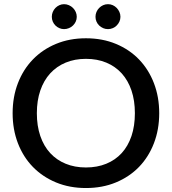

<svg xmlns="http://www.w3.org/2000/svg" viewBox="-20 -916 844 943"><path d="M762 -360Q762 -280 736 -212.5Q710 -145 662.8 -96.2Q615.5 -47.5 549.2 -20Q483 7.5 402 7.5Q321.5 7.5 255.2 -20Q189 -47.5 141.5 -96.2Q94 -145 68 -212.5Q42 -280 42 -360Q42 -440 68 -507.5Q94 -575 141.5 -624Q189 -673 255.2 -700.5Q321.5 -728 402 -728Q483 -728 549.2 -700.5Q615.5 -673 662.8 -624Q710 -575 736 -507.5Q762 -440 762 -360ZM642.5 -360Q642.5 -422 625.8 -471.5Q609 -521 577.8 -555.5Q546.5 -590 502 -608.5Q457.5 -627 402 -627Q347 -627 302.5 -608.5Q258 -590 226.5 -555.5Q195 -521 178 -471.5Q161 -422 161 -360Q161 -297.5 178 -248Q195 -198.5 226.5 -164.2Q258 -130 302.5 -111.8Q347 -93.5 402 -93.5Q457.5 -93.5 502 -111.8Q546.5 -130 577.8 -164.2Q609 -198.5 625.8 -248Q642.5 -297.5 642.5 -360ZM357 -833.5Q357 -821 352 -810Q347 -799 338.5 -790.8Q330 -782.5 318.5 -777.8Q307 -773 294.5 -773Q282.5 -773 271.5 -777.8Q260.5 -782.5 252.2 -790.8Q244 -799 239.2 -810Q234.5 -821 234.5 -833.5Q234.5 -846 239.2 -857.2Q244 -868.5 252.2 -877Q260.5 -885.5 271.5 -890.5Q282.5 -895.5 294.5 -895.5Q307 -895.5 318.5 -890.5Q330 -885.5 338.5 -877Q347 -868.5 352 -857.2Q357 -846 357 -833.5ZM571.5 -833.5Q571.5 -821 566.5 -810Q561.5 -799 553.2 -790.8Q545 -782.5 534 -777.8Q523 -773 510.5 -773Q497.5 -773 486.5 -777.8Q475.5 -782.5 467 -790.8Q458.5 -799 453.8 -810Q449 -821 449 -833.5Q449 -846 453.8 -857.2Q458.5 -868.5 467 -877Q475.5 -885.5 486.5 -890.5Q497.5 -895.5 510.5 -895.5Q523 -895.5 534 -890.5Q545 -885.5 553.2 -877Q561.5 -868.5 566.5 -857.2Q571.5 -846 571.5 -833.5Z"/></svg>

Font: LatoLatin Semibold
Style: Regular
Weight: 600
Designer: Lukasz Dziedzic with Adam Twardoch and Botio Nikoltchev
Foundry: tyPoland Lukasz Dziedzic
Version: Version 2.015; 2015-08-06; http://www.latofonts.com/